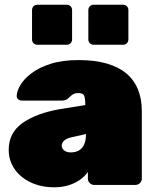

<svg xmlns="http://www.w3.org/2000/svg" viewBox="-20 -785 662 815"><path d="M211 10Q154 10 110 -11Q66 -32 41.5 -68Q17 -104 17 -149Q17 -222 76.5 -263.5Q136 -305 236 -322L342 -339V-340Q342 -366 337.5 -378Q333 -390 312 -390Q298 -390 289.5 -384.5Q281 -379 271 -369Q260 -358 243 -358H73Q63 -358 56.5 -364Q50 -370 51 -380Q52 -399 67 -424.5Q82 -450 113.5 -474Q145 -498 194.5 -514Q244 -530 314 -530Q382 -530 432.5 -515.5Q483 -501 516 -473.5Q549 -446 565.5 -405.5Q582 -365 582 -314V-27Q582 -16 574 -8Q566 0 555 0H380Q369 0 361 -8Q353 -16 353 -27V-55Q339 -35 317.5 -20.5Q296 -6 269 2Q242 10 211 10ZM280 -138Q300 -138 314.5 -146Q329 -154 337 -171.5Q345 -189 345 -215V-216L286 -203Q260 -197 251 -187Q242 -177 242 -166Q242 -159 246.5 -152.5Q251 -146 259.5 -142Q268 -138 280 -138ZM378 -595Q368 -595 361.5 -601.5Q355 -608 355 -618V-742Q355 -752 361.5 -758.5Q368 -765 378 -765H502Q512 -765 518.5 -758.5Q525 -752 525 -742V-618Q525 -608 518.5 -601.5Q512 -595 502 -595ZM139 -595Q129 -595 122.5 -601.5Q116 -608 116 -618V-742Q116 -752 122.5 -758.5Q129 -765 139 -765H263Q273 -765 279.5 -758.5Q286 -752 286 -742V-618Q286 -608 279.5 -601.5Q273 -595 263 -595Z"/></svg>

Font: Rubik Light Black
Style: Regular
Weight: 900
Version: Version 2.104